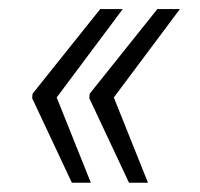

<svg xmlns="http://www.w3.org/2000/svg" viewBox="-20 -472 437 420"><path d="M104 -258.8 178.7 -72.3H137.2L50.3 -257.3L51.3 -267.1L199.2 -452.1H248.5ZM229 -258.8 303.7 -72.3H262.2L175.3 -257.3L176.3 -267.1L324.2 -452.1H373.5Z"/></svg>

Font: MAUL Condensed Light Italic
Style: Light Italic
Weight: 300
Italic angle: -12°
Designer: MAUL
Version: Version 1.0; 2020; ttfautohint (v1.8.3)